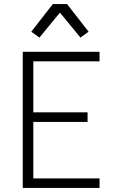

<svg xmlns="http://www.w3.org/2000/svg" viewBox="-20 -925 590 945"><path d="M92 0V-670H470V-623H144V-372H411V-325H144V-47H470V0ZM174 -740 134 -769 240 -905H310L416 -769L376 -740L275 -863Z"/></svg>

Font: Lode Dark Term
Style: Regular
Weight: 400
Monospace: yes
Designer: Belleve Invis
Foundry: Belleve Invis
Version: Version 29.2.0